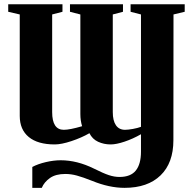

<svg xmlns="http://www.w3.org/2000/svg" viewBox="-20 -675 910 911"><path d="M570.8 216.3Q498 216.3 417 183.1Q372.6 165.5 344.7 158Q316.9 150.4 290 150.4Q244.6 150.4 217.3 169.4Q189.9 188.5 178.2 216.3H133.3V117.2Q159.7 103 197.3 94.2Q234.9 85.4 268.1 85.4Q345.7 85.4 425.8 125Q470.7 147.5 496.6 156Q522.5 164.6 546.9 164.6Q600.1 164.6 624.5 134Q648.9 103.5 648.9 44.4V-38.1Q610.4 -16.1 571 -2.9Q531.7 10.3 504.9 10.3Q472.7 10.3 445.3 -2.4Q418 -15.1 404.3 -43Q367.2 -21.5 319.3 -5.6Q271.5 10.3 239.7 10.3Q159.2 10.3 116.5 -24.9Q73.7 -60.1 73.7 -125V-606.4L19 -619.1V-654.8H276.4V-619.1L227.5 -606.4V-143.1Q227.5 -59.1 282.7 -59.1Q311.5 -59.1 369.6 -76.2Q361.3 -102.5 361.3 -134.3V-606.4L312 -619.1V-654.8H563.5V-619.1L515.1 -606.4V-143.1Q515.1 -102.5 530 -80.8Q544.9 -59.1 573.2 -59.1Q587.4 -59.1 610.4 -63.2Q633.3 -67.4 648.9 -73.2V-606.4L599.6 -619.1V-654.8H856.4V-619.1L803.2 -606.4L802.7 -9.3Q802.7 98.1 741.7 157.2Q680.7 216.3 570.8 216.3Z"/></svg>

Font: Liberation Serif
Style: Bold
Weight: 700
Designer: Steve Matteson
Foundry: Ascender Corporation
Version: Version 2.1.5